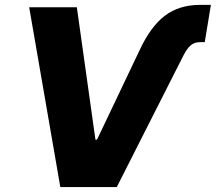

<svg xmlns="http://www.w3.org/2000/svg" viewBox="-20 -757 873 777"><path d="M544.4 -552.7Q589.4 -649.9 647.5 -693.6Q705.6 -737.3 790 -737.3H833.5L808.6 -586.4H789.6Q766.6 -586.4 751.7 -573.5Q736.8 -560.5 722.7 -533.2L452.6 0H224.1L98.1 -727.5H291L366.2 -191.9H372.6Z"/></svg>

Font: Inter ExtraBold
Style: Italic
Weight: 800
Italic angle: -9.3988°
Designer: Rasmus Andersson
Foundry: rsms
Version: Version 4.001;git-66647c0bb